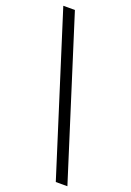

<svg xmlns="http://www.w3.org/2000/svg" viewBox="-153 -782 582 855"><g transform="rotate(20 138.0 -354.5)"><path d="M47 -729 284 20H229L-8 -729Z"/></g></svg>

Font: Autonym
Style: Regular
Weight: 500
Version: Version 1.0.20131126